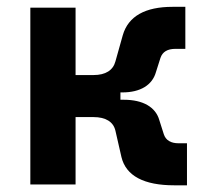

<svg xmlns="http://www.w3.org/2000/svg" viewBox="-20 -540 626 562"><path d="M68.8 0H201.2V-197.3H253.4C290 -197.3 312 -183.1 317.9 -157.2L335.4 -80.6C348.6 -24.9 401.9 2.4 489.7 2.4H527.3V-120.6H502.9C480 -120.6 465.3 -129.4 459.5 -147L446.3 -188.5C435.5 -226.6 398.4 -248 342.8 -248H332.5V-269.5H337.9C391.1 -269.5 425.8 -291 436.5 -329.1L449.7 -370.6C455.6 -388.2 470.2 -397 493.2 -397H522.5V-520H484.9C405.3 -520 355.5 -492.7 339.4 -437L317.9 -360.4C311 -334.5 289.6 -320.3 253.4 -320.3H201.2V-517.6H68.8Z"/></svg>

Font: Cascadia Mono NF
Style: Bold
Weight: 700
Monospace: yes
Designer: Aaron Bell
Foundry: Saja Typeworks
Version: Version 2404.023